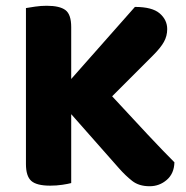

<svg xmlns="http://www.w3.org/2000/svg" viewBox="-20 -636 646 666"><path d="M227 -1Q216 2 196 5Q176 8 154 8Q107 8 88.5 -8.5Q70 -25 70 -67V-608Q81 -610 101.5 -613Q122 -616 142 -616Q187 -616 207 -601Q227 -586 227 -542V-362L448 -612Q508 -612 534 -589.5Q560 -567 560 -535Q560 -511 548.5 -490.5Q537 -470 511 -444L369 -302Q438 -227 493.5 -168Q549 -109 585 -73Q584 -34 558.5 -12Q533 10 499 10Q462 10 438.5 -8.5Q415 -27 393 -52L227 -240V-1Z"/></svg>

Font: Baloo 2 Latin
Style: Bold
Weight: 400
Designer: Sarang Kulkarni and Ek Type
Foundry: Ek Type
Version: Version 1.001